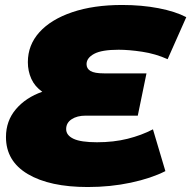

<svg xmlns="http://www.w3.org/2000/svg" viewBox="-20 -736 769 772"><path d="M333 16Q180 16 92 -36Q4 -88 4 -185Q4 -250 44 -297Q84 -344 150 -367Q120 -388 106 -419Q92 -450 92 -486Q92 -555 138.5 -606.5Q185 -658 270.5 -687Q356 -716 471 -716Q550 -716 617.5 -703Q685 -690 729 -667L654 -498Q605 -520 551.5 -528Q498 -536 457 -536Q389 -536 358.5 -519.5Q328 -503 328 -478Q328 -460 344 -450.5Q360 -441 398 -441H569L534 -271H324Q290 -271 268 -256.5Q246 -242 246 -217Q246 -192 275.5 -178Q305 -164 370 -164Q437 -164 493 -178Q549 -192 595 -216L645 -48Q588 -19 506 -1.5Q424 16 333 16Z"/></svg>

Font: Montserrat Black
Style: Italic
Weight: 900
Italic angle: -11.3°
Designer: Julieta Ulanovsky
Foundry: Julieta Ulanovsky
Version: Version 9.000; ttfautohint (v1.8.4.7-5d5b)